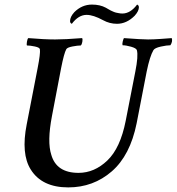

<svg xmlns="http://www.w3.org/2000/svg" viewBox="-20 -813 772 839"><path d="M381.8 -793Q417 -793 442.4 -779.3Q444.3 -778.3 452.6 -773.4Q460.9 -768.6 463.9 -767.1Q466.8 -765.6 474.6 -762.2Q482.4 -758.8 487.3 -757.8Q492.2 -756.8 499.5 -755.4Q506.8 -753.9 514.6 -753.9Q549.8 -753.9 579.1 -793Q586.9 -790 586.9 -781.2Q586.9 -764.6 568.4 -744.1Q533.2 -709 491.2 -709Q459 -709 430.7 -724.6Q387.7 -748 358.4 -748Q323.2 -748 293.9 -709Q286.1 -711.9 286.1 -720.7Q286.1 -739.3 304.7 -759.8Q337.9 -793 381.8 -793ZM220.7 -640.6Q264.6 -640.6 338.9 -646.5Q341.8 -641.6 339.8 -630.4Q337.9 -619.1 333 -614.3Q319.3 -614.3 296.4 -609.9Q273.4 -605.5 269.5 -597.7Q259.8 -580.1 247.1 -515.6L207 -305.7Q185.5 -193.4 204.1 -136.7Q226.6 -57.6 323.2 -57.6Q392.6 -57.6 449.2 -111.8Q505.9 -166 529.3 -285.2L571.3 -500Q585 -568.4 578.1 -593.8Q575.2 -602.5 552.7 -608.9Q530.3 -615.2 515.6 -615.2Q513.7 -620.1 516.1 -630.9Q518.6 -641.6 521.5 -646.5Q599.6 -640.6 627 -640.6Q650.4 -640.6 685.1 -643.1Q719.7 -645.5 730.5 -646.5Q735.4 -631.8 724.6 -615.2Q709 -615.2 682.6 -609.4Q656.2 -603.5 650.4 -593.8Q634.8 -567.4 621.1 -501L577.1 -274.4Q548.8 -133.8 468.3 -64Q387.7 5.9 278.3 5.9Q163.1 5.9 114.3 -72.3Q71.3 -140.6 96.7 -269.5L144.5 -515.6Q157.2 -580.1 154.3 -597.7Q153.3 -605.5 132.3 -609.9Q111.3 -614.3 97.7 -614.3Q95.7 -618.2 97.7 -630.4Q99.6 -642.6 103.5 -646.5Q173.8 -640.6 220.7 -640.6Z"/></svg>

Font: Crimson
Style: SemiboldItalic
Weight: 600
Italic angle: -11°
Version: Version 0.8 ; ttfautohint (v1.00) -l 8 -r 50 -G 200 -x 14 -D